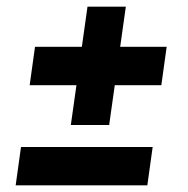

<svg xmlns="http://www.w3.org/2000/svg" viewBox="-20 -556 565 576"><path d="M69 -300.5 85 -415.5H480L464 -300.5ZM242.5 -536H357.5L307.5 -181H192.5ZM27 0 43 -115H438L422 0Z"/></svg>

Font: Mohave Light SemiBold
Style: Italic
Weight: 600
Italic angle: -8°
Version: Version 2.003